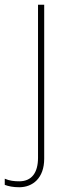

<svg xmlns="http://www.w3.org/2000/svg" viewBox="-70 -548 297 808"><path d="M11 240C68 240 116 201 116 120V-528H90V116C90 178 64 215 11 215C-9 215 -30 213 -50 204V230C-34 236 -14 240 11 240Z"/></svg>

Font: Noto Sans Thai Looped Thin
Style: Regular
Weight: 100
Designer: Sasikarn Vongin, Ben Mitchell
Foundry: The Fontpad Ltd
Version: Version 1.001